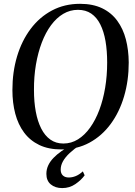

<svg xmlns="http://www.w3.org/2000/svg" viewBox="-20 -772 708 1006"><path d="M301.5 11Q234.5 11 186 -12.2Q137.5 -35.5 106.2 -77.5Q75 -119.5 60 -176.2Q45 -233 45 -300Q45 -395 69.5 -476.8Q94 -558.5 140.5 -620.5Q187 -682.5 252.5 -717.2Q318 -752 399.5 -752Q466.5 -752 515 -728.8Q563.5 -705.5 594.2 -663.5Q625 -621.5 639.5 -565.8Q654 -510 654.5 -444.5Q654.5 -350 630.2 -267.5Q606 -185 560 -122.5Q514 -60 448.8 -24.5Q383.5 11 301.5 11ZM312 -20Q353.5 -20 388.8 -42Q424 -64 452.2 -103.5Q480.5 -143 500.5 -196.2Q520.5 -249.5 531 -312.5Q541.5 -375.5 541.5 -444Q541.5 -506 532.8 -556.8Q524 -607.5 505.5 -644.2Q487 -681 458 -700.8Q429 -720.5 388.5 -720.5Q347 -720.5 311.5 -699.5Q276 -678.5 247.5 -640Q219 -601.5 199 -549Q179 -496.5 168.2 -433.2Q157.5 -370 158 -300Q158 -238 167.5 -187Q177 -136 196 -98.5Q215 -61 244 -40.5Q273 -20 312 -20ZM306 213.5Q269.5 213.5 246.2 194.2Q223 175 223 139Q223 115 233 94Q243 73 260.8 54.8Q278.5 36.5 301.8 20.2Q325 4 350.5 -10L376.5 -22.5L401 -13.5Q368.5 8 345.2 29.8Q322 51.5 310 73Q298 94.5 298 116.5Q298 136.5 309.2 147.2Q320.5 158 340.5 158Q358.5 158 377 150.5Q395.5 143 414 126L423.5 146.5Q405.5 171.5 375 192.5Q344.5 213.5 306 213.5Z"/></svg>

Font: Merriweather 120pt
Style: Italic
Weight: 400
Italic angle: -7.8°
Version: Version 2.101